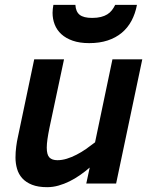

<svg xmlns="http://www.w3.org/2000/svg" viewBox="-20 -757 622 792"><path d="M244.1 -512.2 184.1 -230Q178.7 -203.6 175.8 -183.3Q172.9 -163.1 172.9 -147.9Q172.9 -118.7 183.8 -107.4Q194.8 -96.2 216.8 -96.2Q235.8 -96.2 255.6 -102.3Q275.4 -108.4 295.4 -118.7Q315.4 -128.9 334.7 -142.3Q354 -155.8 372.1 -169.9L443.8 -512.2H566.9L459 0H335.9L350.1 -65.9Q331.1 -49.3 310.1 -34.7Q289.1 -20 266.8 -9Q244.6 2 221.4 8.5Q198.2 15.1 174.8 15.1Q137.2 15.1 112.1 5.1Q86.9 -4.9 71.8 -21.7Q56.6 -38.6 50.3 -60.8Q43.9 -83 43.9 -106.9Q43.9 -129.9 46.9 -152.3Q49.8 -174.8 53.2 -189L121.1 -512.2ZM544.9 -736.8Q538.1 -700.7 522.5 -671.4Q506.8 -642.1 482.2 -621.6Q457.5 -601.1 424.1 -590.1Q390.6 -579.1 348.1 -579.1Q308.6 -579.1 280 -589.1Q251.5 -599.1 232.9 -616.2Q214.4 -633.3 205.6 -656Q196.8 -678.7 196.8 -704.1Q196.8 -712.4 197.8 -720.5Q198.7 -728.5 200.2 -736.8H291Q292.5 -709 308.6 -696Q324.7 -683.1 359.9 -683.1Q380.9 -683.1 396.2 -687Q411.6 -690.9 422.6 -697.8Q433.6 -704.6 441.4 -714.6Q449.2 -724.6 455.1 -736.8Z"/></svg>

Font: Clear Sans
Style: Bold Italic
Weight: 700
Italic angle: -12°
Foundry: Intel Corporation
Version: Version 1.00